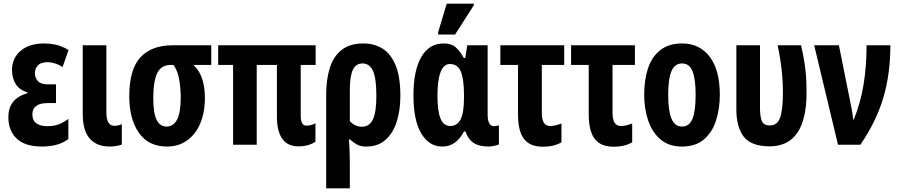

<svg xmlns="http://www.w3.org/2000/svg" viewBox="-20 -796 4950 1056"><path d="M212 10Q117 10 71.5 -34Q26 -78 26 -151Q26 -193 41.5 -220Q57 -247 81.5 -262Q106 -277 131 -283V-288Q87 -301 66.5 -333.5Q46 -366 46 -411Q46 -476 93.5 -516.5Q141 -557 223 -557Q252 -557 285 -550.5Q318 -544 357 -521L324 -427Q303 -441 281 -447.5Q259 -454 242 -454Q205 -454 188.5 -436.5Q172 -419 172 -393Q172 -368 188.5 -350Q205 -332 243 -332H288V-229H241Q198 -229 178 -212.5Q158 -196 158 -167Q158 -133 180.5 -117.5Q203 -102 239 -102Q276 -102 301.5 -111.5Q327 -121 356 -142V-31Q322 -7 285.5 1.5Q249 10 212 10Z M580 10Q511 9 473 -34.5Q435 -78 435 -171V-547H565V-178Q565 -104 609 -104Q629 -104 650 -113V-1Q634 5 616 7.5Q598 10 580 10Z M898 10Q797 10 744 -65.5Q691 -141 691 -266Q691 -414 752 -480.5Q813 -547 930 -547H1142V-439H1044Q1078 -407 1092.5 -360.5Q1107 -314 1107 -259Q1107 -178 1081.5 -117.5Q1056 -57 1009 -23.5Q962 10 898 10ZM896 -100Q974 -100 974 -258Q974 -306 966 -356Q958 -406 934 -439H920Q867 -439 845 -394.5Q823 -350 823 -257Q823 -175 841 -137.5Q859 -100 896 -100Z M1622 9Q1503 9 1503 -156V-439H1392V0H1262V-439H1180V-547H1716V-439H1634V-159Q1634 -105 1665 -105Q1691 -105 1715 -118V-17Q1697 -4 1672.5 2.5Q1648 9 1622 9Z M1774 240V-274Q1774 -359 1794 -422.5Q1814 -486 1859 -521.5Q1904 -557 1979 -557Q2038 -557 2083.5 -529Q2129 -501 2155.5 -438Q2182 -375 2182 -268Q2182 -190 2162 -127Q2142 -64 2100.5 -27Q2059 10 1994 10Q1963 10 1943.5 -1Q1924 -12 1905 -29H1899Q1902 8 1903 42Q1904 76 1904 104V240ZM1971 -99Q2011 -99 2030.5 -138.5Q2050 -178 2050 -268Q2050 -367 2031 -407Q2012 -447 1974 -447Q1937 -447 1920.5 -411.5Q1904 -376 1904 -302V-130Q1932 -99 1971 -99Z M2412 10Q2340 10 2297 -62Q2254 -134 2254 -271Q2254 -408 2297 -482.5Q2340 -557 2420 -557Q2464 -557 2488 -534.5Q2512 -512 2531 -477H2539L2550 -547H2662V-166Q2662 -102 2697 -102Q2712 -102 2724 -107V-2Q2719 2 2699 6Q2679 10 2668 10Q2616 10 2585.5 -9.5Q2555 -29 2540 -73H2532Q2511 -33 2481.5 -11.5Q2452 10 2412 10ZM2457 -103Q2494 -103 2513 -139Q2532 -175 2532 -259V-272Q2532 -361 2514.5 -402.5Q2497 -444 2454 -444Q2420 -444 2403 -399Q2386 -354 2386 -270Q2386 -184 2403 -143.5Q2420 -103 2457 -103ZM2390 -606V-619L2437 -776H2586V-767L2483 -606Z M2966 11Q2895 11 2862 -32Q2829 -75 2829 -168V-439H2732V-547H3083V-439H2960V-174Q2960 -103 3006 -103Q3034 -103 3068 -117V-13Q3026 11 2966 11Z M3355 11Q3284 11 3251 -32Q3218 -75 3218 -168V-439H3121V-547H3472V-439H3349V-174Q3349 -103 3395 -103Q3423 -103 3457 -117V-13Q3415 11 3355 11Z M3939 -275Q3939 -199 3918.5 -134Q3898 -69 3852 -29.5Q3806 10 3730 10Q3659 10 3613 -29Q3567 -68 3545 -133Q3523 -198 3523 -275Q3523 -358 3544.5 -421.5Q3566 -485 3612.5 -521Q3659 -557 3732 -557Q3827 -557 3883 -484.5Q3939 -412 3939 -275ZM3655 -273Q3655 -188 3673 -144Q3691 -100 3731 -100Q3772 -100 3789 -143.5Q3806 -187 3806 -275Q3806 -361 3789 -404Q3772 -447 3731 -447Q3691 -447 3673 -404.5Q3655 -362 3655 -273Z M4212 9Q4110 8 4070 -45Q4030 -98 4030 -194V-547H4160V-200Q4160 -160 4169 -133Q4178 -106 4215 -106Q4255 -106 4270.5 -148.5Q4286 -191 4286 -286Q4286 -348 4279 -412Q4272 -476 4257 -547H4386Q4398 -494 4404.5 -452.5Q4411 -411 4413.5 -372Q4416 -333 4416 -287Q4416 9 4212 9Z M4589 0 4458 -547H4594L4658 -228Q4663 -203 4667 -181Q4671 -159 4672 -139H4676Q4713 -230 4729.5 -330Q4746 -430 4746 -547H4877Q4877 -387 4837.5 -256Q4798 -125 4712 0Z"/></svg>

Font: Noto Sans ExtraCondensed
Style: Bold
Weight: 700
Width: 2
Designer: Monotype Design Team
Foundry: Monotype Imaging Inc.
Version: Version 2.013; ttfautohint (v1.8.4.7-5d5b)